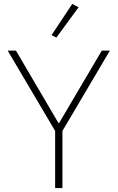

<svg xmlns="http://www.w3.org/2000/svg" viewBox="-20 -955 597 975"><path d="M379 -918 347 -935 242 -777 266 -764ZM297 0V-290L538 -698H497L280 -330H277L61 -698H19L260 -290V0Z"/></svg>

Font: IBM Plex Arabic ExtraLight
Style: Regular
Weight: 200
Designer: Mike Abbink, Paul van der Laan, Pieter van Rosmalen, Wael Morcos, Khajak Apelian
Foundry: Bold Monday
Version: Version 1.0